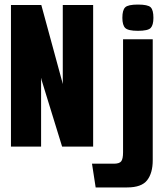

<svg xmlns="http://www.w3.org/2000/svg" viewBox="-20 -642 720 841"><path d="M28 0V-620H161L253 -282L254 -276H255V-620H388V0H252L162 -292L161 -299H160V0ZM399 179 383 75H479Q503 75 511 64.5Q519 54 519 25V-470H649V60Q649 116 624.5 147.5Q600 179 537 179ZM584 -507Q541 -507 528.5 -519.5Q516 -532 516 -564Q516 -598 528.5 -610Q541 -622 584 -622Q628 -622 640 -610Q652 -598 652 -564Q652 -532 640 -519.5Q628 -507 584 -507Z"/></svg>

Font: Smooch Sans ExtraBold
Style: Regular
Weight: 800
Designer: Robert E. Leuschke
Foundry: Robert E. Leuschke
Version: Version 1.010